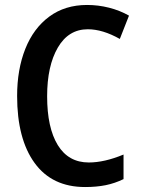

<svg xmlns="http://www.w3.org/2000/svg" viewBox="-20 -744 567 774"><path d="M170 -356Q170 -229 213 -159Q256 -89 338 -89Q401 -89 478 -121V-22Q443 -5 406 2.5Q369 10 323 10Q190 10 119.5 -87Q49 -184 49 -357Q49 -464 82 -547Q115 -630 178.5 -677Q242 -724 331 -724Q376 -724 419.5 -713Q463 -702 500 -681L463 -587Q394 -626 334 -626Q256 -626 213 -552Q170 -478 170 -356Z"/></svg>

Font: Noto Sans Display Medium Narrow
Style: Regular
Weight: 500
Width: 4
Designer: Monotype Design team
Foundry: Monotype Imaging Inc.
Version: Version 1.000